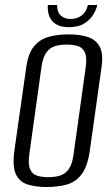

<svg xmlns="http://www.w3.org/2000/svg" viewBox="-20 -737 449 769"><path d="M166.7 12Q123.1 12 90.5 1.8Q57.9 -8.3 43.4 -39.8Q28.9 -71.2 37.8 -135.3L85.2 -467.8Q92.9 -523.5 116.3 -551.6Q139.8 -579.7 175.3 -589.5Q210.8 -599.3 254.1 -599.3Q298.5 -599.3 330.8 -589.1Q363.2 -579 378.8 -550.9Q394.4 -522.8 386.7 -467.8L340 -135.5Q331.1 -70.5 306.9 -39Q282.8 -7.6 247.3 2.2Q211.7 12 166.7 12ZM172.6 -27.3Q198.2 -27.3 219.3 -33.4Q240.4 -39.4 254.8 -58.9Q269.2 -78.3 274.5 -117.8L323.4 -468Q328.9 -507.8 320 -527.1Q311 -546.4 291.9 -552.5Q272.9 -558.5 248 -558.5Q222.3 -558.5 201.2 -552.5Q180.1 -546.4 165.9 -527.1Q151.6 -507.8 146 -468L97.2 -117.8Q91.9 -78.3 100.8 -58.9Q109.6 -39.4 128.6 -33.4Q147.7 -27.3 172.6 -27.3ZM256.4 -628.2Q227.8 -628.2 210.2 -637Q192.5 -645.9 183.9 -659.7Q175.3 -673.5 172.8 -688.8Q170.2 -704.1 171.5 -716.9H208.6Q208.5 -689 223.3 -675Q238.2 -661 262 -661Q287.6 -661 306.4 -674.5Q325.2 -688 332.1 -716.9H369.5Q365.5 -696.9 352.2 -676.3Q338.9 -655.7 315.7 -641.9Q292.5 -628.2 256.4 -628.2Z"/></svg>

Font: Alumni Sans Thin
Style: Italic
Weight: 100
Italic angle: -8°
Designer: Robert E. Leuschke
Foundry: Robert E. Leuschke
Version: Version 1.016